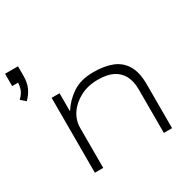

<svg xmlns="http://www.w3.org/2000/svg" viewBox="-184 -917 1108 1092"><g transform="rotate(-30 369.5 -371.5)"><path d="M7 -546 -24 -573Q-3 -592 7 -614.5Q17 -637 17 -671L22 -662H-22V-743H63V-681Q63 -635 48 -603Q33 -571 7 -546ZM139 0V-492H191V-377H194Q226 -428 280 -464Q334 -500 417 -500Q487 -500 538 -480.5Q589 -461 617.5 -414.5Q646 -368 646 -288V0H592V-285Q592 -340 572.5 -376Q553 -412 515.5 -431Q478 -450 418 -450Q351 -450 300.5 -423Q250 -396 222 -354Q194 -312 194 -262V0Z"/></g></svg>

Font: Nunito Sans 7pt Expanded ExtraLight
Style: Regular
Weight: 250
Width: 7
Designer: Vernon Adams
Foundry: Vernon Adams
Version: Version 3.101;gftools[0.9.27]